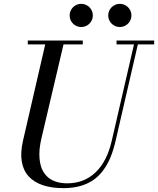

<svg xmlns="http://www.w3.org/2000/svg" viewBox="-20 -960 819 995"><path d="M549.1 -849.9Q541 -863.8 541 -880Q541 -896.2 549.1 -910.1Q557.1 -923.9 570.9 -931.9Q584.8 -940 601 -940Q617.2 -940 631.1 -931.9Q644.9 -923.9 652.9 -910.1Q661 -896.2 661 -880Q661 -863.8 652.9 -849.9Q644.9 -836.1 631.1 -828.1Q617.2 -820 601 -820Q584.8 -820 570.9 -828.1Q557.1 -836.1 549.1 -849.9ZM349.1 -849.9Q341 -863.8 341 -880Q341 -896.2 349.1 -910.1Q357.1 -923.9 370.9 -931.9Q384.8 -940 401 -940Q417.2 -940 431.1 -931.9Q444.9 -923.9 452.9 -910.1Q461 -896.2 461 -880Q461 -863.8 452.9 -849.9Q444.9 -836.1 431.1 -828.1Q417.2 -820 401 -820Q384.8 -820 370.9 -828.1Q357.1 -836.1 349.1 -849.9ZM124 -750H409V-730H309.2L194 -240Q187.8 -212.9 185.3 -187.9Q182.9 -162.9 184.7 -139.8Q186.5 -116.6 192.7 -97Q198.9 -77.4 210.5 -61.2Q222.1 -45 238.5 -33.7Q254.9 -22.4 277.8 -16.2Q300.8 -10 329 -10Q415.1 -10 474.8 -66.4Q534.4 -122.8 559 -230L674.4 -730H584V-750H779V-730H694.4L579 -230Q568 -181.9 552.3 -144.1Q536.6 -106.4 513.9 -76.1Q491.2 -45.8 461.9 -25.9Q432.6 -6.1 394.3 4.4Q356 15 309 15Q247.5 15 202.1 -0.2Q156.6 -15.5 128.6 -46Q100.6 -76.5 92.9 -122.5Q85.1 -168.5 99 -230L214.4 -730H124Z"/></svg>

Font: Bodoni* 11
Style: Italic
Weight: 400
Italic angle: -13°
Version: Version 1.002